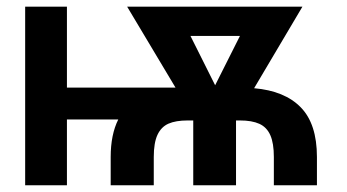

<svg xmlns="http://www.w3.org/2000/svg" viewBox="-20 -550 1029 570"><path d="M178.7 -290H501L357.4 -530.3H877.9L734.4 -288.1Q825.2 -280.3 873 -231.2Q920.9 -182.1 920.9 -84V0H793V-84Q793 -125 782.5 -148.7Q772 -172.4 750 -182.4Q728 -192.4 692.4 -192.4H680.7V0H553.7V-192.4H537.1Q502 -192.4 480.2 -182.9Q458.5 -173.3 447.5 -149.7Q436.5 -126 436.5 -84V0H308.6V-84Q308.6 -150.4 331.1 -195.3H178.7V0H54.7V-530.3H178.7ZM618.7 -296.9 692.4 -443.4H545.4Z"/></svg>

Font: Pretendard JP SemiBold
Style: Regular
Weight: 600
Designer: Base glyphs from Inter by Rasmus Andersson; Hangeul glyphs from Noto Sans CJK(Source Han Sans) by Jang Soo-young and Kan
Foundry: Kil Hyung-jin
Version: Version 1.309